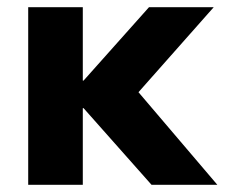

<svg xmlns="http://www.w3.org/2000/svg" viewBox="-20 -511 621 531"><path d="M58 0V-491H209V-288H211L392 -491H571L363 -256L581 0H399L211 -212H209V0Z"/></svg>

Font: Nunito Sans ExtraBold
Style: Regular
Weight: 800
Designer: Vernon Adams
Foundry: Vernon Adams
Version: Version 3.101; ttfautohint (v1.8.4.7-5d5b);gftools[0.9.27]